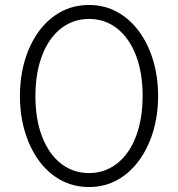

<svg xmlns="http://www.w3.org/2000/svg" viewBox="-20 -735 714 770"><path d="M337 15Q273.5 15 222.2 -13.5Q171 -42 134.8 -92.5Q98.5 -143 79.2 -209Q60 -275 60 -350Q60 -425.5 79.2 -491.5Q98.5 -557.5 134.8 -607.8Q171 -658 222.2 -686.5Q273.5 -715 337 -715Q400 -715 451 -686.5Q502 -658 538.5 -607.8Q575 -557.5 594.5 -491.5Q614 -425.5 614 -350Q614 -275 594.5 -209Q575 -143 538.5 -92.5Q502 -42 451 -13.5Q400 15 337 15ZM337 -41Q385 -41 424.5 -62.8Q464 -84.5 492.5 -125Q521 -165.5 536.5 -222.5Q552 -279.5 552 -350Q552 -444 525 -513.5Q498 -583 449.5 -621Q401 -659 337 -659Q289 -659 249.5 -637.2Q210 -615.5 181.5 -575Q153 -534.5 137.5 -477.5Q122 -420.5 122 -350Q122 -256 149 -186.5Q176 -117 224.5 -79Q273 -41 337 -41Z"/></svg>

Font: Geologica-Sharp
Style: Regular
Weight: 100
Designer: Sindre Bremnes, Frode Helland
Foundry: Monokrom Skriftforlag AS
Version: Version 1.010;gftools[0.9.28]